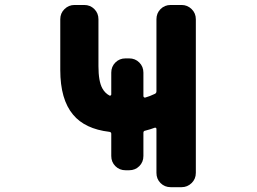

<svg xmlns="http://www.w3.org/2000/svg" viewBox="-20 -776 1040 776"><path d="M669.9 -19.5Q645.5 -19.5 628.9 -36.1Q612.3 -52.7 612.3 -77.1V-254.9Q612.3 -257.8 609.9 -259.3Q607.4 -260.7 605.5 -259.8Q586.9 -252.9 567.4 -248Q559.6 -247.1 559.6 -239.3V-145.5Q559.6 -121.1 543 -104.5Q526.4 -87.9 502 -87.9H487.3Q462.9 -87.9 446.3 -104.5Q429.7 -121.1 429.7 -145.5V-235.4Q429.7 -242.2 421.9 -243.2Q323.2 -254.9 275.4 -312.5Q223.6 -374 223.6 -493.2V-698.2Q223.6 -722.7 240.7 -739.3Q257.8 -755.9 281.2 -755.9H320.3Q344.7 -755.9 361.3 -739.3Q377.9 -722.7 377.9 -698.2V-508.8Q377.9 -447.3 393.6 -418.9Q404.3 -399.4 422.9 -389.6Q424.8 -388.7 427.2 -390.1Q429.7 -391.6 429.7 -394.5V-482.4Q429.7 -506.8 446.3 -523.4Q462.9 -540 487.3 -540H502Q526.4 -540 543 -523.4Q559.6 -506.8 559.6 -482.4V-387.7Q559.6 -384.8 562 -382.8Q564.5 -380.9 567.4 -381.8Q585 -386.7 605.5 -396.5Q612.3 -399.4 612.3 -407.2V-698.2Q612.3 -722.7 628.9 -739.3Q645.5 -755.9 669.9 -755.9H713.9Q737.3 -755.9 754.4 -739.3Q771.5 -722.7 771.5 -698.2V-77.1Q771.5 -52.7 754.4 -36.1Q737.3 -19.5 713.9 -19.5Z"/></svg>

Font: Rounded Mgen+ 1m bold
Style: Bold
Weight: 700
Designer: [Source Han Sans]
Ryoko NISHIZUKA  (kana & ideographs); Paul D. Hunt (Latin, Greek & Cyrillic); Wenlong ZHANG  (bopomofo
Version: Version 1.059.20150602